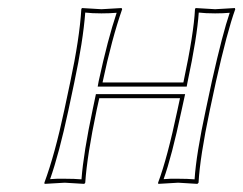

<svg xmlns="http://www.w3.org/2000/svg" viewBox="-20 -452 602 475"><path d="M514.2 -250 499 -179.2Q474.6 -63 471.2 0L468.3 2.9Q466.3 2.9 420.9 0Q420.9 0 371.6 2.9L371.1 0Q394 -61 418.9 -179.2L425.3 -209H225.6L219.2 -180.2Q195.3 -66.9 190.9 0L188.5 2.9Q186.5 2.9 140.1 0Q140.1 0 90.3 2.9L89.8 0Q115.7 -69.8 139.2 -180.2L153.8 -249Q176.8 -356.9 181.2 -429.2L182.6 -432.1Q184.6 -432.1 231 -429.2Q231 -429.2 280.8 -432.1L282.2 -429.2Q256.8 -356.9 233.9 -249V-248H433.6L434.1 -250Q459.5 -369.6 462.4 -429.2L463.9 -432.1Q465.8 -432.1 512.2 -429.2Q512.2 -429.2 561 -432.1L562 -429.2Q542 -374 514.2 -250ZM504.4 -252Q531.2 -371.1 548.3 -420.4Q532.2 -418.9 512.2 -418.9Q488.3 -418.9 471.7 -420.9Q467.8 -361.3 443.8 -248L441.9 -237.8H221.7L224.1 -251Q246.6 -355 268.6 -420.4Q251 -418.9 231 -418.9Q207 -418.9 190.9 -420.9Q185.5 -350.1 163.6 -247.1L148.9 -177.7Q126.5 -73.2 104 -8.8Q120.6 -10.3 140.1 -9.8Q164.6 -9.8 181.6 -8.3Q186.5 -73.7 209.5 -182.1L217.3 -219.2H438L428.7 -176.8Q404.8 -64.5 384.8 -8.8Q401.9 -10.3 420.9 -9.8Q444.8 -9.8 461.4 -8.3Q465.3 -69.8 489.3 -181.2Z"/></svg>

Font: Linux Biolinum Outline O
Style: Italic
Weight: 400
Italic angle: -12°
Designer: Philipp H. Poll
Foundry: Philipp H. Poll
Version: Version 0.6.2